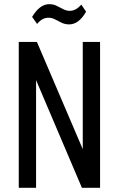

<svg xmlns="http://www.w3.org/2000/svg" viewBox="-20 -901 570 921"><path d="M460 -700V0H373L135 -559H153V0H70V-700H157L396 -141H377V-700ZM134 -820Q152 -850 172.5 -865.5Q193 -881 216 -881Q236 -881 252 -873Q268 -865 283.5 -857Q299 -849 314 -849Q329 -849 342.5 -856Q356 -863 370 -879L393 -845Q376 -815 355.5 -799.5Q335 -784 312 -784Q292 -784 275.5 -792Q259 -800 244 -808Q229 -816 213 -816Q198 -816 184.5 -809Q171 -802 158 -786Z"/></svg>

Font: Pathway Extreme Condensed
Style: Regular
Weight: 400
Width: 3
Version: Version 1.001;gftools[0.9.26]